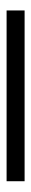

<svg xmlns="http://www.w3.org/2000/svg" viewBox="230 -188 96 597"><g transform="rotate(90 278.5 110.0)"><path d="M13 138H544V82H13Z"/></g></svg>

Font: ChiuKong Gothic MN Normal
Style: Regular
Weight: 350
Designer: Ryoko NISHIZUKA 西塚涼子 (kana, bopomofo & ideographs); Paul D. Hunt (Latin, Greek & Cyrillic); Sandoll Communications 산돌커뮤니
Foundry: Adobe
Version: Version 1.300